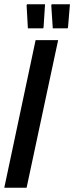

<svg xmlns="http://www.w3.org/2000/svg" viewBox="-30 -875 346 895"><path d="M-10 0 136 -688H241L94 0ZM171 -743H100L94 -850L96 -855H180L173 -747ZM285 -743H216L209 -850L211 -855H296L287 -747Z"/></svg>

Font: Saira Ultra Condensed
Style: Bold Italic
Weight: 700
Width: 1
Italic angle: -12°
Designer: Hector Gatti with collaboration of the Omnibus-Type team
Foundry: Omnibus-Type
Version: Version 1.001; ttfautohint (v1.8)